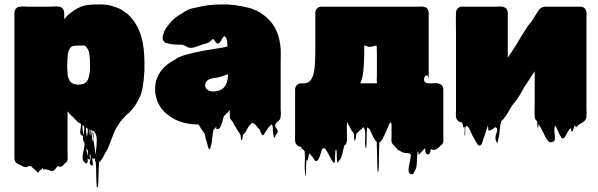

<svg xmlns="http://www.w3.org/2000/svg" viewBox="-20 -550 2690 864"><path d="M630 -244Q630 -237 630 -231Q630 -225 629 -220Q628 -207 627 -194.5Q626 -182 624 -170Q622 -155 618.5 -140Q615 -125 608 -111L600 -96Q590 -75 573 -56Q572 -54 568 -50Q564 -45 558 -40.5Q552 -36 547 -31Q541 -24 535.5 -18.5Q530 -13 525 -6Q525 -6 524.5 -5.5Q524 -5 523 -5L514 10Q502 25 492 49.5Q482 74 473 99Q464 124 453 139Q452 140 451.5 142.5Q451 145 449 147Q449 147 449 147.5Q449 148 448 148Q448 149 446 153Q443 158 440.5 163Q438 168 433 173Q432 176 429 177L426 180Q424 202 423.5 234.5Q423 267 421 290Q421 291 418.5 292.5Q416 294 416 293Q413 270 413 235.5Q413 201 411 179Q408 177 408 175Q407 174 407 170.5Q407 167 407 166Q407 163 408 161Q407 163 402 165Q401 165 400.5 164.5Q400 164 399 164Q397 163 395 161Q396 174 397.5 186Q399 198 391 194Q381 189 385 174Q389 159 387 147Q386 147 384.5 146Q383 145 384 145Q384 144 383.5 143.5Q383 143 383 143Q384 153 384.5 161.5Q385 170 379 167Q376 165 374 162Q376 175 373.5 181.5Q371 188 363 183Q351 174 351.5 158.5Q352 143 356.5 125Q361 107 360 92Q358 90 356 86Q355 85 355 84Q353 78 353 72Q353 61 356 52Q358 43 359 34.5Q360 26 359 19Q357 17 355 16Q354 16 353 14Q352 12 353 14H351V25Q351 27 351.5 30Q352 33 352 36Q353 40 353.5 44.5Q354 49 354 57Q353 63 350.5 61Q348 59 345 57Q344 57 344 56.5Q344 56 344 56Q340 50 341 41.5Q342 33 343 26Q344 21 344.5 16.5Q345 12 344 8Q344 7 343.5 7Q343 7 343 6L336 3L335 2Q334 2 334 1.5Q334 1 333 1Q327 -3 323 -9Q320 -11 317 -13.5Q314 -16 312 -19Q310 -23 308 -24.5Q306 -26 304 -27Q302 -29 299 -31.5Q296 -34 294 -37Q292 -39 290 -41.5Q288 -44 286 -47Q284 -49 283 -50Q281 -53 283 -50.5Q285 -48 284 -42V151Q284 156 284.5 161.5Q285 167 283 172Q283 172 281 176Q280 177 280 177.5Q280 178 279 179Q277 182 271 186Q268 190 264 194.5Q260 199 254 200Q250 201 246.5 199.5Q243 198 240 197Q236 201 233 205.5Q230 210 226 214Q216 223 206.5 218Q197 213 186 212H178Q177 212 176 213Q175 214 174 213Q173 210 173 205L165 213Q164 214 162 215Q160 216 158 218Q157 219 155.5 222.5Q154 226 151 226Q147 226 145.5 222.5Q144 219 142 218Q142 218 142 217.5Q142 217 141 217Q139 216 135 212L128 206L125 203Q125 203 125 202.5Q125 202 124 202Q120 198 118 197L108 198Q107 199 103 201Q97 204 91 201Q90 202 89 201Q88 200 86 200Q86 200 74.5 194Q63 188 63 189Q59 187 56 185Q45 177 45 163V-493Q45 -499 46.5 -502Q48 -505 50 -509Q59 -520 71 -520Q74 -520 77 -520.5Q80 -521 83 -521Q89 -521 94.5 -520.5Q100 -520 105 -520H198Q206 -520 214.5 -520.5Q223 -521 231 -521Q235 -521 239 -521Q243 -521 247 -520Q248 -520 249 -519.5Q250 -519 251 -519Q260 -516 265 -507Q267 -503 268 -500Q269 -497 269 -486V-463Q271 -465 271 -466Q272 -466 272 -466.5Q272 -467 272 -467L273 -468Q277 -472 278 -474Q277 -473 282 -478.5Q287 -484 289 -485Q292 -487 294.5 -489.5Q297 -492 299 -493Q307 -499 314.5 -504Q322 -509 330 -513Q332 -515 334 -515Q346 -522 360.5 -525Q375 -528 389 -529Q396 -529 400 -530H416Q439 -531 459 -528.5Q479 -526 489 -521Q505 -517 518.5 -510.5Q532 -504 541 -496L550 -490Q554 -487 557.5 -484Q561 -481 564 -477Q592 -449 609 -405.5Q626 -362 629 -299Q630 -285 630 -274Q630 -263 630 -249ZM285 -210Q287 -201 290.5 -192.5Q294 -184 301 -178Q311 -171 325 -170Q327 -169 330 -169Q333 -169 335 -169L343 -170Q347 -171 350.5 -171.5Q354 -172 357 -173L362 -176Q373 -184 377 -195Q382 -207 384 -227Q385 -232 385 -237Q385 -242 385 -246V-275Q385 -280 384.5 -286Q384 -292 383 -298Q383 -303 382 -306Q381 -318 376 -327Q371 -337 365 -342Q361 -345 357.5 -345Q354 -345 349 -345Q341 -345 332 -345Q323 -345 315 -344Q312 -343 308 -342.5Q304 -342 301 -340Q294 -333 290.5 -324Q287 -315 285 -305Q285 -301 284.5 -296.5Q284 -292 284 -288Q283 -283 283 -277.5Q283 -272 283 -267Q282 -256 282.5 -245Q283 -234 284 -219V-214Q285 -213 285 -210ZM371 65Q372 63 372 60.5Q372 58 373 56Q374 50 374.5 44.5Q375 39 375 33Q375 29 375 29Q375 29 372 28Q372 28 371 27Q370 26 368 24H367V33Q367 38 367.5 43.5Q368 49 369 54Q370 56 370 59Q370 62 371 65ZM383 33V42L385 62Q386 57 386.5 53.5Q387 50 387 43V35Q385 33 383 33ZM397 42Q401 50 401 62Q401 65 401 68Q401 71 400 74V75Q402 91 405 108Q408 125 409 142V148Q410 145 410 142.5Q410 140 411 138Q411 136 411.5 132Q412 128 412 128Q415 105 415.5 80.5Q416 56 403 42Q400 38 398 38Q397 39 397 41H396Q396 41 396 40.5Q396 40 395 39Q392 35 391 35Q390 36 390.5 40.5Q391 45 391 46Q392 54 393.5 62Q395 70 396 78L398 89Q399 86 399 83Q399 80 400 77V76Q397 59 396.5 52.5Q396 46 397 42ZM373 152Q374 145 375 138Q376 131 375 125Q374 125 372.5 124Q371 123 372 123Q371 122 371 121.5Q371 121 370 120Q369 119 369 117.5Q369 116 368 115Q369 124 370.5 133.5Q372 143 373 152Z M1244 -36Q1244 -32 1243 -30Q1243 -17 1238 -11Q1237 -9 1234 -6.5Q1231 -4 1228 -2Q1217 9 1218 16Q1219 23 1224 28Q1229 33 1230 40Q1231 47 1220 58Q1219 61 1218.5 64.5Q1218 68 1216 70Q1215 71 1212 65Q1211 60 1210 54Q1209 48 1208 42Q1207 25 1207.5 22.5Q1208 20 1203 9L1199 13Q1196 16 1193.5 18Q1191 20 1188 24Q1184 30 1180 36Q1176 42 1172 48Q1171 49 1169 53Q1167 57 1165 58Q1160 60 1157 53Q1154 46 1152 44Q1151 41 1150.5 38Q1150 35 1148 32Q1146 31 1142 27Q1140 25 1139 23L1129 11L1124 6Q1122 7 1119 5Q1116 3 1114 2Q1109 7 1109 8Q1101 15 1095.5 24.5Q1090 34 1085 44Q1084 46 1081.5 49Q1079 52 1076 54Q1074 56 1073 56Q1072 62 1071.5 68.5Q1071 75 1069 81Q1068 82 1066.5 80.5Q1065 79 1065 78Q1063 70 1063.5 66.5Q1064 63 1060 51Q1059 51 1058.5 50.5Q1058 50 1058 50Q1058 49 1056 47Q1056 45 1054.5 44Q1053 43 1053 43L1044 28L1032 9Q1031 5 1029 1.5Q1027 -2 1025 -5L1024 -6Q1020 -9 1016 -16Q1016 -17 1015.5 -17.5Q1015 -18 1015 -19Q1014 -24 1014 -30.5Q1014 -37 1014 -47V-55Q1012 -53 1011 -51L1008 -48Q999 -37 988 -28Q984 -18 982 -7.5Q980 3 975 13Q974 17 971.5 21.5Q969 26 965 29Q964 30 959.5 31Q955 32 954 31Q953 28 953 24.5Q953 21 953 18Q952 21 950.5 23.5Q949 26 947 28Q946 30 944 31.5Q942 33 940 35Q937 51 935.5 65.5Q934 80 932 96Q931 100 930 104.5Q929 109 927 114Q927 119 924 122Q923 123 920 120Q919 118 918 115.5Q917 113 916 111Q915 106 912 94.5Q909 83 907 79Q906 75 905 70.5Q904 66 903 62Q902 59 901.5 55.5Q901 52 899 48L896 45Q893 41 890 36.5Q887 32 884 28Q883 25 881 22.5Q879 20 877 16Q876 14 875 12.5Q874 11 872 10H864Q799 8 752.5 -21Q706 -50 688 -95Q687 -98 686 -101Q685 -104 684 -107Q684 -108 683.5 -109Q683 -110 683 -111Q682 -116 681 -120.5Q680 -125 679 -129Q678 -135 678 -141.5Q678 -148 678 -154Q678 -158 678.5 -161Q679 -164 679 -168L680 -175Q683 -191 689 -204Q703 -236 732 -259Q738 -264 744 -268Q750 -272 757 -276L770 -283Q772 -285 775 -287Q778 -289 781 -290Q783 -292 786 -293Q789 -294 792 -295Q803 -300 814.5 -303Q826 -306 838 -309Q852 -313 866.5 -316Q881 -319 897 -322L921 -326Q935 -328 948.5 -330.5Q962 -333 976 -335Q980 -335 981 -336L1003 -340V-356Q1003 -352 1002.5 -358Q1002 -364 1002 -365Q1002 -364 1001.5 -367.5Q1001 -371 1001 -370Q1001 -371 1000.5 -372Q1000 -373 1000 -374Q998 -380 992 -386Q991 -386 991 -386.5Q991 -387 989 -387Q987 -386 984.5 -383Q982 -380 981 -378Q978 -373 974 -365.5Q970 -358 964 -355Q957 -351 951 -360Q945 -369 941 -373Q939 -375 938 -375L929 -366Q926 -364 923 -362Q920 -360 917 -358Q911 -355 904.5 -353.5Q898 -352 892 -350Q880 -346 868.5 -341.5Q857 -337 845 -335Q830 -333 817 -341.5Q804 -350 789 -349Q775 -349 761.5 -350Q748 -351 734 -355Q730 -357 729 -357Q728 -357 727 -356Q726 -355 725 -356Q724 -357 723.5 -358Q723 -359 721 -360Q720 -362 718 -364Q716 -366 716 -366Q715 -367 713 -371Q711 -377 712 -383.5Q713 -390 715 -396Q716 -399 717 -402Q718 -405 719 -409Q729 -428 741 -442Q752 -456 767.5 -469Q783 -482 803 -492Q811 -499 822 -504Q832 -509 843.5 -512Q855 -515 867 -517Q890 -523 917 -526.5Q944 -530 976 -530H996Q1002 -530 1007 -530Q1012 -530 1015 -529L1022 -528H1027Q1040 -528 1046 -525Q1063 -524 1080 -519Q1092 -517 1103.5 -514Q1115 -511 1124 -506Q1137 -502 1149.5 -494Q1162 -486 1172 -478Q1172 -477 1172.5 -477Q1173 -477 1173 -477Q1176 -475 1178.5 -472.5Q1181 -470 1183 -468Q1231 -425 1240 -353Q1241 -352 1241 -350Q1244 -329 1243.5 -308Q1243 -287 1243 -266V-59Q1243 -54 1243.5 -48Q1244 -42 1244 -36ZM1006 -203V-215Q1006 -216 1004 -215Q1003 -215 1001.5 -214.5Q1000 -214 999 -214Q995 -212 990 -210.5Q985 -209 980 -207Q970 -203 959.5 -201.5Q949 -200 938 -198Q933 -197 927 -195Q921 -193 916 -190Q912 -187 910 -184Q903 -175 903 -166Q903 -159 910 -148Q912 -147 914.5 -145.5Q917 -144 920 -142L925 -140Q938 -139 939 -138.5Q940 -138 951 -139Q994 -145 1003 -188Q1005 -194 1005 -199Q1005 -202 1006 -203Z M1975 70Q1975 75 1975.5 81Q1976 87 1974 92Q1973 93 1973 94Q1973 95 1972 96Q1967 104 1960 107Q1958 109 1958 110Q1957 110 1957 112Q1957 111 1956 112Q1956 114 1952 116Q1935 130 1918 121Q1917 128 1917 131Q1917 134 1913 140Q1911 142 1909 144Q1907 146 1904 145Q1895 143 1894.5 133Q1894 123 1892 117Q1888 121 1884.5 125Q1881 129 1876 134Q1874 137 1868 143Q1864 147 1864 146Q1863 142 1863 138.5Q1863 135 1862 131Q1859 134 1859 134Q1857 150 1856.5 167Q1856 184 1854 201Q1854 203 1850.5 211Q1847 219 1845 221Q1844 222 1842.5 225.5Q1841 229 1841 228Q1843 235 1832 234Q1818 232 1818.5 216Q1819 200 1824 179.5Q1829 159 1828 144Q1827 144 1826.5 143Q1826 142 1825 142Q1821 140 1821 140Q1818 139 1815 139Q1812 139 1809 139Q1790 138 1774 125Q1774 127 1772 127Q1771 127 1770.5 125Q1770 123 1768 122Q1767 120 1764 117Q1763 116 1762.5 115Q1762 114 1760 113Q1758 111 1757 109Q1756 107 1754 105.5Q1752 104 1750 102Q1746 98 1745 95Q1742 90 1742 87Q1741 81 1741.5 74.5Q1742 68 1742 62V8L1738 0Q1734 3 1731 9.5Q1728 16 1726 21Q1720 34 1715 47Q1710 60 1703 71Q1701 77 1699 79Q1697 83 1695 84Q1695 85 1693 86.5Q1691 88 1691 89Q1691 89 1690.5 89Q1690 89 1690 90Q1689 90 1688.5 90.5Q1688 91 1687 91Q1686 106 1685.5 130.5Q1685 155 1685 180Q1685 205 1683 220Q1683 221 1681 222.5Q1679 224 1679 223Q1678 208 1677.5 181.5Q1677 155 1676.5 129Q1676 103 1675 88L1669 82Q1666 77 1662.5 71Q1659 65 1656 59Q1654 55 1654 54L1648 42Q1645 36 1643 31Q1627 0 1624.5 -9Q1622 -18 1626 -13.5Q1630 -9 1637 2.5Q1644 14 1649 24.5Q1654 35 1652 37Q1650 39 1636 25Q1632 25 1632 24Q1630 46 1630 69.5Q1630 93 1628 116Q1627 118 1625.5 114.5Q1624 111 1624 109Q1622 96 1623 79.5Q1624 63 1623.5 47Q1623 31 1615 22Q1610 28 1603.5 33.5Q1597 39 1592 44Q1588 48 1585 50Q1583 56 1582.5 62.5Q1582 69 1580 75Q1580 77 1578.5 81Q1577 85 1576 83Q1573 75 1573.5 66Q1574 57 1572 49L1569 46L1563 39Q1559 33 1556.5 27.5Q1554 22 1551 16Q1550 15 1550 14Q1550 13 1549 12Q1548 11 1546.5 8Q1545 5 1544 4Q1544 3 1542.5 -1Q1541 -5 1541 8V49Q1541 57 1541.5 65.5Q1542 74 1541 83Q1541 91 1536 99L1530 105Q1527 112 1525.5 120Q1524 128 1522 136Q1520 144 1517.5 152.5Q1515 161 1510 168L1504 176Q1503 177 1501 180Q1499 183 1498 181Q1495 167 1495.5 153Q1496 139 1494 125Q1494 124 1492 123.5Q1490 123 1490 125Q1488 139 1488 154Q1488 169 1486 183Q1486 182 1482 182Q1478 179 1475 174.5Q1472 170 1470 166Q1464 155 1458.5 144Q1453 133 1446 123Q1445 122 1444.5 120.5Q1444 119 1442 118L1441 117Q1440 118 1431 118Q1430 121 1429 123.5Q1428 126 1427 128Q1424 137 1421.5 146Q1419 155 1415 163Q1411 171 1407 174Q1403 176 1400.5 174.5Q1398 173 1396 171Q1392 166 1389 160Q1386 154 1381 150Q1379 147 1375 143Q1374 143 1372.5 141.5Q1371 140 1371 140Q1370 142 1368 155.5Q1366 169 1363 173Q1362 174 1360.5 171.5Q1359 169 1359 171Q1358 179 1357.5 193.5Q1357 208 1357 221.5Q1357 235 1357 241.5Q1357 248 1355 239Q1350 216 1351.5 184.5Q1353 153 1351 131Q1348 128 1347 126Q1347 126 1342 121Q1342 120 1341.5 119.5Q1341 119 1341 119Q1339 121 1339 121Q1337 119 1336.5 116.5Q1336 114 1335 112Q1334 110 1326 109Q1324 108 1322.5 107Q1321 106 1319 105Q1308 97 1308 82Q1307 74 1307.5 66Q1308 58 1308 51V-148Q1308 -154 1309.5 -157Q1311 -160 1313 -164Q1321 -175 1335 -175H1351Q1355 -175 1358 -176Q1378 -182 1386 -204L1389 -211Q1396 -234 1397.5 -267.5Q1399 -301 1399 -341V-493Q1399 -498 1400 -501Q1402 -507 1404 -509Q1406 -511 1407 -512Q1408 -513 1409 -514Q1417 -520 1426 -520H1857Q1863 -520 1870 -520.5Q1877 -521 1883 -520Q1887 -520 1891 -518Q1894 -518 1895 -517Q1902 -514 1905 -508Q1909 -500 1909 -493V-183Q1909 -208 1902.5 -210.5Q1896 -213 1891 -204Q1886 -195 1889.5 -185Q1893 -175 1913 -175H1925Q1930 -175 1936 -175.5Q1942 -176 1948 -175Q1956 -175 1963 -170Q1967 -169 1970 -164Q1972 -162 1972 -160Q1975 -154 1975 -148ZM1619 -345V-298Q1618 -282 1617 -255.5Q1616 -229 1611 -205Q1610 -201 1609 -197.5Q1608 -194 1607 -190Q1607 -190 1607 -189.5Q1607 -189 1606 -189Q1605 -187 1605 -185Q1605 -183 1604 -181Q1603 -180 1603 -179Q1603 -179 1603 -178.5Q1603 -178 1602 -178Q1602 -176 1601 -175H1676V-183Q1675 -189 1675.5 -194.5Q1676 -200 1676 -206V-309Q1676 -317 1675.5 -323.5Q1675 -330 1676 -337L1673 -345Q1672 -345 1670.5 -344.5Q1669 -344 1668 -344Q1666 -343 1664 -343Q1662 -343 1660 -342Q1656 -341 1652 -340Q1648 -339 1643 -339Q1639 -339 1634.5 -341Q1630 -343 1625 -344Q1626 -344 1622.5 -344.5Q1619 -345 1619 -345Z M2619 -60Q2619 -53 2619.5 -46.5Q2620 -40 2619 -33V-24Q2618 -15 2613 -9L2607 -3Q2603 0 2597.5 3Q2592 6 2588 9Q2585 11 2582 13.5Q2579 16 2576 19Q2575 20 2574 22Q2573 24 2572 23Q2565 12 2568.5 12.5Q2572 13 2575 15.5Q2578 18 2568 15H2567H2566Q2566 15 2564 17Q2563 20 2562.5 23.5Q2562 27 2560 31Q2559 33 2558.5 36Q2558 39 2556 41Q2554 43 2552 41Q2550 38 2550 34Q2550 30 2548 27Q2546 28 2544 30Q2541 33 2539 37Q2534 44 2530.5 51.5Q2527 59 2522 66Q2521 67 2520 68.5Q2519 70 2517 71Q2515 73 2512 73Q2508 73 2505 68Q2504 66 2503 64Q2502 62 2501 61Q2495 50 2490.5 39Q2486 28 2481 18Q2477 18 2477 18Q2473 33 2475.5 49Q2478 65 2477 76.5Q2476 88 2461 90Q2454 91 2449.5 87Q2445 83 2441 77Q2433 65 2427 51.5Q2421 38 2414 25L2408 17Q2407 15 2406.5 12Q2406 9 2404 10Q2402 13 2402 20.5Q2402 28 2400 25Q2397 18 2398 10.5Q2399 3 2397 -4Q2393 -8 2391 -11Q2389 -15 2388 -16Q2388 -17 2387.5 -17.5Q2387 -18 2387 -19Q2386 -22 2386 -25.5Q2386 -29 2386 -33Q2385 -45 2385.5 -57Q2386 -69 2386 -80V-230Q2382 -223 2377 -215.5Q2372 -208 2367 -200L2339 -158Q2332 -145 2325 -132.5Q2318 -120 2310 -109Q2308 -106 2306 -103Q2304 -100 2302 -98Q2298 -92 2294 -87Q2290 -82 2286 -77L2279 -66Q2272 -54 2264.5 -41.5Q2257 -29 2246 -15Q2243 -11 2239 -8Q2238 -7 2237 -6Q2236 -5 2235 -4Q2231 10 2230 25Q2229 40 2227 54Q2226 59 2225 65Q2224 71 2222 77Q2221 81 2220 89Q2219 97 2218 93Q2209 82 2209.5 71Q2210 60 2213.5 50.5Q2217 41 2217.5 33.5Q2218 26 2208 22Q2206 24 2203 26Q2200 28 2198 30Q2194 33 2190.5 35Q2187 37 2182 37Q2181 37 2180 37.5Q2179 38 2178 37Q2177 32 2177 26Q2177 20 2176 15Q2174 18 2172 26Q2167 41 2162 56Q2157 71 2152 86Q2151 90 2147.5 97.5Q2144 105 2138 105Q2135 105 2134 104Q2130 102 2127.5 97.5Q2125 93 2123 90Q2121 86 2119 82.5Q2117 79 2115 76Q2112 70 2108.5 64.5Q2105 59 2103 53Q2099 45 2095.5 37Q2092 29 2087 22Q2085 20 2083 18.5Q2081 17 2079 16Q2074 19 2073.5 32Q2073 45 2073.5 55Q2074 65 2071 59Q2070 57 2071 43.5Q2072 30 2070 18Q2070 21 2067 23Q2064 25 2064 20Q2064 15 2063 12Q2062 9 2061 6.5Q2060 4 2059 1Q2058 1 2057 0.5Q2056 0 2054 0Q2053 0 2052.5 -0.5Q2052 -1 2050 -1Q2042 -4 2037 -11Q2035 -13 2033 -19Q2031 -26 2031.5 -35Q2032 -44 2032 -51V-405Q2032 -423 2031.5 -447Q2031 -471 2032 -493Q2032 -504 2040 -512Q2042 -514 2044.5 -516Q2047 -518 2051 -519Q2056 -521 2061.5 -520.5Q2067 -520 2072 -520H2210Q2217 -520 2225 -520.5Q2233 -521 2240 -520Q2243 -520 2246 -519Q2249 -518 2252 -516Q2254 -515 2256 -513Q2259 -512 2260 -509Q2262 -507 2262 -505Q2264 -501 2264.5 -497Q2265 -493 2265 -490V-290L2303 -348Q2304 -349 2306 -353Q2314 -367 2323 -382Q2332 -397 2341 -411L2352 -428Q2364 -445 2372 -453Q2372 -454 2372.5 -454.5Q2373 -455 2373 -455L2379 -465L2395 -490Q2401 -500 2409 -510Q2414 -514 2418.5 -516.5Q2423 -519 2429 -520H2592Q2596 -520 2602 -518Q2603 -518 2603.5 -517.5Q2604 -517 2605 -517Q2613 -513 2616 -505Q2619 -501 2619 -495Q2620 -488 2619.5 -480Q2619 -472 2619 -465Z"/></svg>

Font: Rubik Wet Paint
Style: Regular
Weight: 400
Designer: Hubert and Fischer, NaN
Foundry: Hubert and Fischer, NaN
Version: Version 2.200